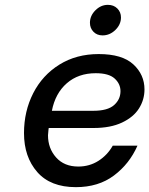

<svg xmlns="http://www.w3.org/2000/svg" viewBox="-20 -769 616 792"><path d="M79 -220Q79 -310 117 -384.5Q155 -459 225 -502.5Q295 -546 387 -546Q484 -546 530 -503.5Q576 -461 576 -400Q576 -358 553.5 -322Q531 -286 483.5 -263.5Q436 -241 366 -241H181L180 -234Q178 -218 178 -211Q178 -157 211.5 -119.5Q245 -82 303 -82Q349 -82 386 -105.5Q423 -129 445 -168H547Q514 -93 450 -45Q386 3 293 3Q188 3 133.5 -59.5Q79 -122 79 -220ZM365 -312Q424 -312 450.5 -335.5Q477 -359 477 -393Q477 -423 453 -445Q429 -467 375 -467Q303 -467 255.5 -425.5Q208 -384 194 -312ZM351 -675Q351 -704 373.5 -726.5Q396 -749 425 -749Q449 -749 464 -734Q479 -719 479 -697Q479 -668 456 -645.5Q433 -623 403 -623Q380 -623 365.5 -638Q351 -653 351 -675Z"/></svg>

Font: Be Vietnam Medium
Style: Italic
Weight: 500
Italic angle: -9.444°
Designer: Gabriel Lam
Foundry: TypeRant
Version: Version 3.000